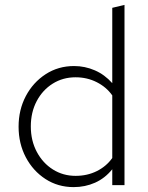

<svg xmlns="http://www.w3.org/2000/svg" viewBox="-20 -757 607 785"><path d="M281 8Q217 8 166 -25Q115 -58 85.5 -114Q56 -170 56 -239Q56 -308 85.5 -364Q115 -420 166.5 -453.5Q218 -487 283 -487Q327 -487 367.5 -469.5Q408 -452 439 -417V-725L489 -737V0H439V-65Q409 -28 368.5 -10Q328 8 281 8ZM289 -38Q337 -38 376 -57.5Q415 -77 439 -111V-367Q415 -401 375.5 -421Q336 -441 289 -441Q237 -441 195.5 -415Q154 -389 130 -343.5Q106 -298 106 -240Q106 -182 130.5 -136Q155 -90 196.5 -64Q238 -38 289 -38Z"/></svg>

Font: Red Hat Text Light
Style: Regular
Weight: 300
Designer: Pentagram, MCKL
Foundry: Pentagram, MCKL
Version: Version 1.023; ttfautohint (v1.8.3)